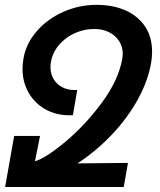

<svg xmlns="http://www.w3.org/2000/svg" viewBox="-22 -752 642 772"><path d="M35 -205.5H139L118.5 -103.5Q162.5 -116.5 241.8 -182.8Q321 -249 387.8 -339.5Q454.5 -430 469.5 -515Q471.5 -529 471.5 -535.5Q471.5 -564 457 -586.8Q442.5 -609.5 416.5 -622.5Q390.5 -635.5 357 -635.5Q316.5 -635.5 279 -618.8Q241.5 -602 215.8 -572Q190 -542 183 -504.5Q181 -494.5 181 -482.5Q181 -456 193 -435Q205 -414 227 -402Q249 -390 277.5 -390H288.5L271 -288.5H257Q203 -288.5 160 -312.8Q117 -337 92.8 -379.8Q68.5 -422.5 68.5 -475.5Q68.5 -494.5 72.5 -517.5Q83 -577 125.5 -626.2Q168 -675.5 231.8 -704Q295.5 -732.5 366 -732.5Q432.5 -732.5 483 -710Q533.5 -687.5 561.5 -645.2Q589.5 -603 589.5 -544.5Q589.5 -520 585.5 -498.5Q573 -426.5 532.5 -352.8Q492 -279 429.5 -212.5Q367 -146 289.5 -95L492.5 -97L475.5 0H-1.5Z"/></svg>

Font: JuliaMono
Style: Italic
Weight: 400
Italic angle: -9°
Monospace: yes
Designer: cormullion
Foundry: corm
Version: Version 0.057; ttfautohint (v1.8.4)